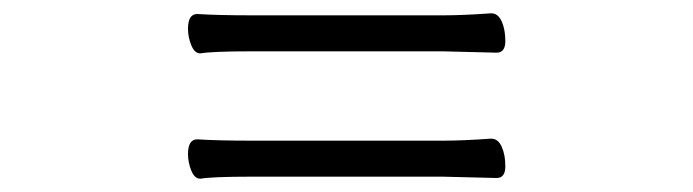

<svg xmlns="http://www.w3.org/2000/svg" viewBox="-20 -537 1040 288"><path d="M276 -516Q262 -516 262 -494Q262 -481 267 -469Q272 -457 280 -457H281Q299 -460 357 -460H644L725 -458Q738 -458 738 -475.5Q738 -493 732.5 -505Q727 -517 717 -517H716Q674 -514 645 -514H358Q306 -514 276 -516ZM276 -328Q262 -328 262 -306Q262 -293 267 -281Q272 -269 280 -269H281Q299 -272 357 -272H644L725 -270Q738 -270 738 -287.5Q738 -305 732.5 -317Q727 -329 717 -329H716Q674 -326 645 -326H358Q306 -326 276 -328Z"/></svg>

Font: LXGW WenKai TC
Style: Regular
Weight: 400
Designer: LXGW / Fontworks Inc.
Foundry: LXGW / Fontworks Inc.
Version: Version 1.330